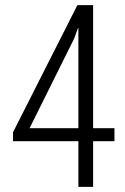

<svg xmlns="http://www.w3.org/2000/svg" viewBox="-20 -731 490 751"><path d="M286.6 -229.5V-621.1L285.2 -621.6L270 -580.1L95.7 -229.5ZM344.2 -229.5H427.7V-178.7H344.2V0H286.6V-178.7H30.8V-213.4L282.7 -710.9H344.2Z"/></svg>

Font: RobotoCondensed-Light
Style: Light
Weight: 300
Designer: Google
Version: Version 1.200311; 2013